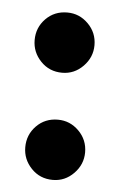

<svg xmlns="http://www.w3.org/2000/svg" viewBox="-40 -453 305 489"><g transform="rotate(5 112.5 -208.0)"><path d="M113 -148Q144 -148 166.5 -125.5Q189 -103 189 -71Q189 -40 166.5 -17Q144 6 113 6Q80 6 58 -17Q36 -40 36 -71Q36 -103 58 -125.5Q80 -148 113 -148ZM113 -422Q144 -422 166.5 -399.5Q189 -377 189 -345Q189 -314 166.5 -291Q144 -268 113 -268Q80 -268 58 -291Q36 -314 36 -345Q36 -377 58 -399.5Q80 -422 113 -422Z"/></g></svg>

Font: AkaAcidDosis
Style: ExtraBold
Weight: 800
Designer: Edgar Tolentino, Pablo Impallari, Igino Marini, Aka-Acid
Foundry: Edgar Tolentino, Pablo Impallari, Igino Marini, Aka-Acid
Version: Version 1.007